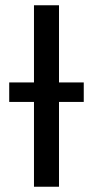

<svg xmlns="http://www.w3.org/2000/svg" viewBox="-20 -709 353 729"><path d="M298 -396V-322H204V0H109V-322H15V-396H109V-689H204V-396Z"/></svg>

Font: Fira Sans
Style: Regular
Weight: 400
Designer: Carrois Corporate & Edenspiekermann AG
Foundry: Carrois Corporate GbR & Edenspiekermann AG
Version: Version 4.106;PS 004.106;hotconv 1.0.70;makeotf.lib2.5.58329